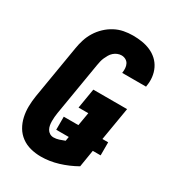

<svg xmlns="http://www.w3.org/2000/svg" viewBox="-182 -845 863 955"><g transform="rotate(30 250.0 -367.5)"><path d="M202 8Q171 8 142 0.5Q113 -7 90 -24Q67 -41 52.5 -65.5Q38 -90 31.5 -119Q25 -148 25.5 -178.5Q26 -209 31 -240L82 -545Q86 -570 94 -595.5Q102 -621 116.5 -644.5Q131 -668 151.5 -687.5Q172 -707 196.5 -720Q221 -733 247 -738Q273 -743 299 -743Q326 -743 351.5 -739Q377 -735 400 -725Q423 -715 441 -698.5Q459 -682 470 -659.5Q481 -637 484 -611Q487 -585 482 -559Q482 -558 482 -557Q482 -556 482 -555H345Q345 -556 345 -556Q345 -556 345 -557Q347 -570 346 -583Q345 -596 339.5 -606.5Q334 -617 323 -623Q312 -629 299 -629Q288 -629 276.5 -624.5Q265 -620 255.5 -611.5Q246 -603 240 -592.5Q234 -582 229 -571Q224 -560 221.5 -548.5Q219 -537 217 -526L166 -221Q164 -209 163 -197Q162 -185 162 -173Q162 -161 164 -149.5Q166 -138 171.5 -128Q177 -118 187 -112Q197 -106 209 -106Q224 -106 239.5 -111Q255 -116 270 -122L274 -146H202V-221H286L299 -297H243L262 -411H456L424 -221H457V-146H412L396 -48Q350 -22 300.5 -7Q251 8 202 8Z"/></g></svg>

Font: Iosevka SS04 Heavy
Style: Italic
Weight: 900
Italic angle: -9°
Monospace: yes
Designer: Belleve Invis
Foundry: Belleve Invis
Version: Version 19.0.0; ttfautohint (v1.8.4)